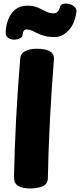

<svg xmlns="http://www.w3.org/2000/svg" viewBox="-20 -1046 451 1083"><path d="M94 -714Q96 -745 123 -758Q150 -771 187 -771Q234 -771 260.5 -757Q287 -743 284 -708Q271 -547 262 -375.5Q253 -204 250 -41Q249 -7 220 5Q191 17 149 17Q110 17 84 3.5Q58 -10 59 -51Q62 -206 71 -377Q80 -548 94 -714ZM289 -837Q254 -837 230.5 -843.5Q207 -850 190.5 -858.5Q174 -867 160 -873.5Q146 -880 130 -880Q110 -880 107 -848Q106 -836 91 -829Q76 -822 57.5 -822.5Q39 -823 25 -833Q11 -843 12 -865Q15 -930 46.5 -972Q78 -1014 135 -1014Q162 -1014 181.5 -1007.5Q201 -1001 216.5 -992.5Q232 -984 247.5 -977.5Q263 -971 282 -971Q297 -971 305.5 -980Q314 -989 318 -1005Q321 -1020 336.5 -1024Q352 -1028 370 -1023.5Q388 -1019 400.5 -1007.5Q413 -996 411 -979Q401 -909 365.5 -873Q330 -837 289 -837Z"/></svg>

Font: Playpen Sans ExtraBold
Style: Regular
Weight: 800
Designer: Laura Meseguer, Veronika Burian, José Scaglione
Foundry: TypeTogether
Version: Version 1.001